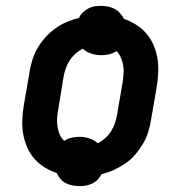

<svg xmlns="http://www.w3.org/2000/svg" viewBox="-20 -592 640 654"><path d="M251 42Q238 42 226 39.5Q214 37 203.5 31.5Q193 26 185.5 17Q178 8 173 -3Q151 -10 131 -22.5Q111 -35 96.5 -52Q82 -69 72.5 -90.5Q63 -112 59 -135.5Q55 -159 56 -183.5Q57 -208 61 -233L80 -343Q83 -364 89.5 -385.5Q96 -407 107 -426.5Q118 -446 133.5 -463.5Q149 -481 167.5 -494.5Q186 -508 207 -517Q228 -526 249 -531Q254 -542 262.5 -550Q271 -558 281.5 -563.5Q292 -569 303 -570.5Q314 -572 325 -572Q337 -572 349 -569.5Q361 -567 371 -561.5Q381 -556 389 -547Q397 -538 402 -528Q424 -520 443.5 -508Q463 -496 478 -478.5Q493 -461 502.5 -439.5Q512 -418 516 -394.5Q520 -371 519 -346.5Q518 -322 514 -297L495 -187Q492 -166 485.5 -144.5Q479 -123 468 -104Q457 -85 442 -67Q427 -49 408 -36Q389 -23 368.5 -13.5Q348 -4 326 1Q321 11 313 19.5Q305 28 294.5 33Q284 38 273 40Q262 42 251 42ZM313 -104Q327 -111 339 -122Q351 -133 359 -146Q367 -159 372 -174Q377 -189 379 -203L398 -313Q400 -328 401 -342Q402 -356 399.5 -370Q397 -384 391.5 -396.5Q386 -409 377 -418Q365 -410 351.5 -407Q338 -404 325 -404Q307 -404 290.5 -409.5Q274 -415 262 -426Q248 -419 236 -408Q224 -397 216 -384Q208 -371 203 -356Q198 -341 196 -327L178 -217Q175 -202 174.5 -188Q174 -174 176 -160Q178 -146 183.5 -133.5Q189 -121 199 -112Q210 -120 223.5 -123Q237 -126 251 -126Q268 -126 284.5 -120.5Q301 -115 313 -104Q313 -104 313 -104Q313 -104 313 -104Z"/></svg>

Font: Iosevka Curly Slab ExObl
Style: Bold
Weight: 700
Width: 7
Italic angle: -9°
Monospace: yes
Designer: Belleve Invis
Foundry: Belleve Invis
Version: Version 11.0.0; ttfautohint (v1.8.3)